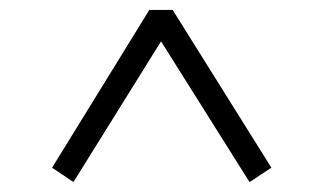

<svg xmlns="http://www.w3.org/2000/svg" viewBox="-20 -586 649 387"><path d="M85 -248 281 -566H328L527 -248L483 -219L288 -529H321L128 -219Z"/></svg>

Font: Noto Serif TC ExtraLight ExtraBold
Style: Regular
Weight: 800
Version: Version 2.002-H1;hotconv 1.1.0;makeotfexe 2.6.0